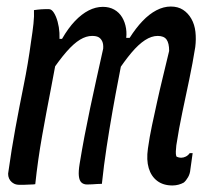

<svg xmlns="http://www.w3.org/2000/svg" viewBox="-20 -563 640 588"><path d="M84 -532Q90 -533 95.5 -533.5Q101 -534 106.5 -534.5Q112 -535 118 -535Q124 -535 130 -535Q138 -535 145 -524Q152 -513 156.5 -496.5Q161 -480 162 -462.5Q163 -445 161 -430Q150 -363 136 -291.5Q122 -220 109 -147Q96 -74 88 1Q83 2 76.5 2Q70 2 64 2.5Q58 3 52 3Q46 3 40 3Q30 3 23 -0.5Q16 -4 11.5 -10Q7 -16 5.5 -23.5Q4 -31 6 -39Q15 -104 27 -169.5Q39 -235 52.5 -301.5Q66 -368 75 -435Q80 -467 82.5 -490.5Q85 -514 84 -532ZM295 -542Q315 -542 330 -533.5Q345 -525 354 -510Q363 -495 366 -476Q369 -457 365 -437Q355 -383 344.5 -329.5Q334 -276 324.5 -222Q315 -168 306.5 -112.5Q298 -57 292 0Q285 0 277.5 0.5Q270 1 262.5 1.5Q255 2 247 2Q236 2 229.5 -4Q223 -10 221.5 -24Q220 -38 224 -62Q231 -105 239 -147Q247 -189 256 -231.5Q265 -274 275 -319.5Q285 -365 296 -414Q297 -428 293 -436.5Q289 -445 282 -449Q275 -453 262 -453Q244 -453 225 -441.5Q206 -430 184 -405Q162 -380 133 -337L144 -444H170Q189 -477 209.5 -498.5Q230 -520 251.5 -531Q273 -542 295 -542ZM503 -543Q525 -543 540.5 -533Q556 -523 566 -505.5Q576 -488 578.5 -465.5Q581 -443 578 -419Q570 -369 559.5 -319Q549 -269 538.5 -219.5Q528 -170 520 -118Q519 -108 518.5 -99.5Q518 -91 520 -84Q523 -82 527 -81Q531 -80 535 -80Q542 -80 549 -83.5Q556 -87 561 -94H570Q568 -81 566.5 -69Q565 -57 563 -44Q562 -31 556 -20.5Q550 -10 543 -4Q536 0 527 2.5Q518 5 508 5Q480 5 461.5 -9Q443 -23 435.5 -48Q428 -73 433 -108Q438 -144 445.5 -179Q453 -214 461 -250.5Q469 -287 478.5 -326Q488 -365 498 -407Q498 -431 490 -442Q482 -453 463 -453Q444 -453 424 -440Q404 -427 382.5 -401.5Q361 -376 336 -338L349 -447H377Q396 -477 416.5 -498.5Q437 -520 459 -531.5Q481 -543 503 -543Z"/></svg>

Font: Rec Mono Semicasual
Style: Italic
Weight: 400
Italic angle: -10°
Version: Version 1.085; ttfautohint (v1.8.4.7-5d5b)